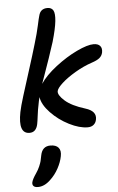

<svg xmlns="http://www.w3.org/2000/svg" viewBox="-69 -769 738 1202"><g transform="rotate(-5 300.0 -167.5)"><path d="M97.2 45.9Q24.4 45.9 50.8 -88.9Q57.6 -123.5 77.9 -188.7Q98.1 -253.9 127.9 -347.2Q157.7 -440.4 176.8 -505.9Q196.8 -571.8 206.8 -618.9Q216.8 -666 221.2 -679.2Q231.4 -723.1 275.9 -723.1Q301.8 -723.1 312.5 -704.3Q323.2 -685.5 318.4 -637.7Q313.5 -589.8 290 -508.8Q272.9 -456.1 256.8 -408.4Q240.7 -360.8 224.6 -316.4Q208.5 -272 202.1 -252.9Q235.4 -303.7 303 -356Q370.6 -408.2 438 -440.2Q505.4 -472.2 543.9 -472.2Q571.8 -472.2 584.7 -457.5Q597.7 -442.9 592.8 -416Q588.4 -395.5 572.8 -382.3Q557.1 -369.1 522.9 -357.9Q470.2 -340.3 417.2 -309.1Q364.3 -277.8 331.3 -247.6Q298.3 -217.3 294.9 -199.2Q290.5 -174.8 332 -137.9Q373.5 -101.1 458 -75.2Q528.8 -53.7 518.1 -1Q514.2 19.5 500 31.2Q485.8 43 462.9 43Q411.1 43 346.7 10.5Q282.2 -22 233.4 -73.2Q184.6 -124.5 178.2 -171.9Q171.4 -146.5 168 -125Q161.6 -96.7 157 -58.3Q152.3 -20 148.9 -3.9Q138.2 45.9 97.2 45.9ZM120.1 388.2Q100.6 388.2 92.3 379.6Q84 371.1 86.9 356Q91.3 336.4 115.2 301.8Q129.4 281.2 138.2 260.5Q147 239.7 149.9 228Q152.8 216.3 157.2 192.9Q168 136.2 219.2 136.2Q254.4 136.2 270.3 155Q286.1 173.8 278.8 209Q272 245.1 251 283.9Q230 322.8 198.2 352.1Q160.6 388.2 120.1 388.2Z"/></g></svg>

Font: Shantell Sans Bouncy
Style: Italic
Weight: 500
Italic angle: -11.31°
Designer: Stephen Nixon, Anya Danilova, Shantell Martin
Foundry: Arrow Type
Version: Version 1.006;[9816181b4]